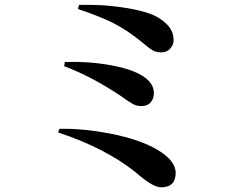

<svg xmlns="http://www.w3.org/2000/svg" viewBox="-20 -759 1040 817"><path d="M316.4 -738.3Q365.2 -739.3 411.6 -736.8Q458 -734.4 516.6 -725.1Q575.2 -715.8 617.7 -700.7Q660.2 -685.5 689.5 -656.2Q718.8 -627 718.8 -587.9Q718.8 -570.3 705.6 -553.7Q692.4 -537.1 668 -536.1Q659.2 -536.1 651.4 -537.6Q643.6 -539.1 638.7 -540.5Q633.8 -542 625.5 -547.4Q617.2 -552.7 613.3 -555.7Q609.4 -558.6 598.1 -567.9Q586.9 -577.1 581.1 -582Q519.5 -631.8 462.4 -660.6Q405.3 -689.5 311.5 -720.7ZM252.9 -477.5 255.9 -495.1Q348.6 -498 428.2 -485.4Q507.8 -472.7 550.8 -454.1Q634.8 -419.9 634.8 -362.3Q634.8 -338.9 621.1 -323.2Q607.4 -307.6 581.1 -307.6Q562.5 -307.6 546.4 -315.9Q530.3 -324.2 497.1 -348.6Q372.1 -432.6 252.9 -477.5ZM227.5 -195.3 232.4 -210.9Q337.9 -212.9 456.5 -189Q575.2 -165 647.5 -123Q727.5 -76.2 727.5 -23.4Q727.5 38.1 665 38.1Q629.9 38.1 557.6 -25.4Q428.7 -128.9 227.5 -195.3Z"/></svg>

Font: GenYoMin TW TTF Bold
Style: Regular
Weight: 700
Version: Version 1.300